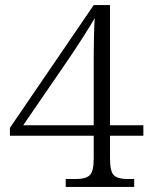

<svg xmlns="http://www.w3.org/2000/svg" viewBox="-20 -734 599 754"><path d="M238 0V-31H279Q315 -31 331.5 -45Q348 -59 348 -112V-201H19V-232L348 -714H412V-242H543V-201H412V-112Q412 -59 428 -45Q444 -31 480 -31H507V0ZM71 -242H348V-442Q348 -471 348 -511Q348 -551 349 -591.5Q350 -632 352 -663Q347 -654 334.5 -633.5Q322 -613 306 -588Q290 -563 274.5 -539.5Q259 -516 248 -500Z"/></svg>

Font: Noto Serif Hentaigana Light
Style: Regular
Weight: 300
Designer: Kazuhiro Yamada
Foundry: nipponia
Version: Version 1.000; ttfautohint (v1.8.4.7-5d5b)